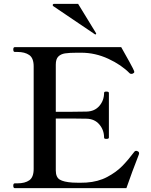

<svg xmlns="http://www.w3.org/2000/svg" viewBox="-20 -978 785 998"><path d="M703 -181Q703 -177 698 -165Q668 -89 637 0H57Q49 0 49 -13Q49 -25 57 -25H70Q110 -25 132.5 -41Q155 -57 155 -100V-633Q155 -676 132 -692Q109 -708 70 -708H57Q49 -708 49 -721Q49 -733 57 -733H610Q629 -700 652.5 -657Q676 -614 677 -609Q678 -607 678 -604Q678 -599 671 -596Q668 -594 663 -594Q657 -594 654 -597Q611 -641 543 -672.5Q475 -704 402 -704H381Q340 -704 318 -700.5Q296 -697 283 -684Q270 -671 270 -642V-397H353Q411 -397 430 -398Q472 -399 496.5 -427.5Q521 -456 521 -495Q521 -499 524 -500.5Q527 -502 533 -502Q546 -502 546 -495V-263Q546 -256 533 -256Q527 -256 524 -257.5Q521 -259 521 -263Q521 -302 496.5 -331Q472 -360 430 -361Q411 -362 353 -362H270V-92Q270 -57 290.5 -44.5Q311 -32 357 -29Q369 -28 393 -28Q415 -28 428 -29Q490 -33 537 -58Q584 -83 615 -114.5Q646 -146 679 -190Q682 -194 688 -194Q691 -194 695 -192Q703 -189 703 -181ZM473 -800 476 -799Q478 -799 479 -800.5Q480 -802 480 -803L479 -806L386 -958H261Q258 -958 256 -956Q254 -954 254 -952Q254 -948 257 -946Z"/></svg>

Font: Shippori Mincho SemiBold
Style: Regular
Weight: 600
Designer: FONTDASU
Foundry: FONTDASU / Google Inc. / but / Adobe
Version: Version 3.110; ttfautohint (v1.8.3)